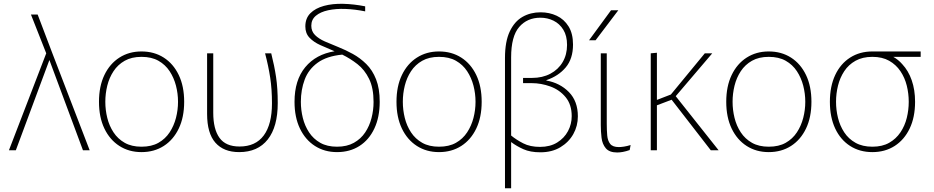

<svg xmlns="http://www.w3.org/2000/svg" viewBox="-20 -806 5009 1030"><path d="M425 0 245 -484 65 0H28L228 -520L146 -728H182L261 -520L461 0Z M739 10Q672 10 620.5 -23Q569 -56 540 -116.5Q511 -177 511 -260Q511 -343 540 -403.5Q569 -464 620.5 -497Q672 -530 739 -530Q807 -530 858.5 -497Q910 -464 939 -403.5Q968 -343 968 -260Q968 -177 939 -116.5Q910 -56 858.5 -23Q807 10 739 10ZM739 -19Q793 -19 830 -40Q867 -61 890 -96Q913 -131 924 -173.5Q935 -216 935 -260Q935 -304 924 -346.5Q913 -389 890 -424Q867 -459 830 -480Q793 -501 739 -501Q686 -501 649 -480Q612 -459 589 -424Q566 -389 555.5 -346.5Q545 -304 545 -260Q545 -216 555.5 -173.5Q566 -131 589 -96Q612 -61 649 -40Q686 -19 739 -19Z M1263 10Q1180 10 1135.5 -40.5Q1091 -91 1091 -195V-520H1124V-201Q1124 -113 1157.5 -66.5Q1191 -20 1265 -20Q1351 -20 1395 -79.5Q1439 -139 1439 -252Q1439 -327 1429.5 -389.5Q1420 -452 1402 -520H1435Q1452 -453 1461 -392.5Q1470 -332 1470 -253Q1470 -126 1416.5 -58Q1363 10 1263 10Z M2017 -260Q2017 -178 1988.5 -117Q1960 -56 1908.5 -23Q1857 10 1788 10Q1721 10 1669.5 -23Q1618 -56 1589 -116.5Q1560 -177 1560 -260Q1560 -376 1617.5 -445.5Q1675 -515 1775 -531Q1734 -548 1698.5 -564Q1663 -580 1640.5 -603.5Q1618 -627 1618 -664Q1618 -708 1645 -735Q1672 -762 1718 -774.5Q1764 -787 1821.5 -785.5Q1879 -784 1939 -772V-745Q1885 -756 1833.5 -758Q1782 -760 1740.5 -751Q1699 -742 1674.5 -721.5Q1650 -701 1650 -668Q1650 -638 1670 -618Q1690 -598 1723 -583.5Q1756 -569 1795 -553.5Q1834 -538 1873 -516.5Q1912 -495 1945 -462.5Q1978 -430 1997.5 -380.5Q2017 -331 2017 -260ZM1594 -260Q1594 -216 1604.5 -173.5Q1615 -131 1638 -96Q1661 -61 1698 -40Q1735 -19 1788 -19Q1841 -19 1878.5 -40Q1916 -61 1939 -95.5Q1962 -130 1973 -172.5Q1984 -215 1984 -259Q1984 -334 1960 -383Q1936 -432 1897.5 -462Q1859 -492 1816 -513Q1733 -505 1684 -469.5Q1635 -434 1614.5 -379Q1594 -324 1594 -260Z M2335 10Q2268 10 2216.5 -23Q2165 -56 2136 -116.5Q2107 -177 2107 -260Q2107 -343 2136 -403.5Q2165 -464 2216.5 -497Q2268 -530 2335 -530Q2403 -530 2454.5 -497Q2506 -464 2535 -403.5Q2564 -343 2564 -260Q2564 -177 2535 -116.5Q2506 -56 2454.5 -23Q2403 10 2335 10ZM2335 -19Q2389 -19 2426 -40Q2463 -61 2486 -96Q2509 -131 2520 -173.5Q2531 -216 2531 -260Q2531 -304 2520 -346.5Q2509 -389 2486 -424Q2463 -459 2426 -480Q2389 -501 2335 -501Q2282 -501 2245 -480Q2208 -459 2185 -424Q2162 -389 2151.5 -346.5Q2141 -304 2141 -260Q2141 -216 2151.5 -173.5Q2162 -131 2185 -96Q2208 -61 2245 -40Q2282 -19 2335 -19Z M2689 204V-495Q2689 -583 2714.5 -637Q2740 -691 2783 -715.5Q2826 -740 2880 -740Q2927 -740 2966.5 -721.5Q3006 -703 3030 -664.5Q3054 -626 3054 -567Q3054 -491 3015 -444.5Q2976 -398 2911 -376V-374Q2984 -361 3032 -312Q3080 -263 3080 -182Q3080 -130 3055.5 -86.5Q3031 -43 2986 -16Q2941 11 2879 11Q2825 11 2788 -5.5Q2751 -22 2722 -44V204ZM2722 -498V-79Q2750 -56 2787 -37Q2824 -18 2877 -18Q2931 -18 2969 -41.5Q3007 -65 3027 -102.5Q3047 -140 3047 -183Q3047 -245 3014.5 -284.5Q2982 -324 2932.5 -342Q2883 -360 2832 -360H2786V-388H2834Q2890 -388 2932.5 -410.5Q2975 -433 2998.5 -473Q3022 -513 3022 -565Q3022 -614 3002 -646.5Q2982 -679 2949.5 -695Q2917 -711 2879 -711Q2808 -711 2765 -661Q2722 -611 2722 -498Z M3358 -1Q3338 6 3321.5 9Q3305 12 3291 12Q3249 12 3230 -10.5Q3211 -33 3207 -67Q3203 -101 3203 -135V-520H3235V-143Q3235 -108 3237.5 -79.5Q3240 -51 3253.5 -34Q3267 -17 3300 -17Q3311 -17 3327.5 -19.5Q3344 -22 3363 -28ZM3140 -590 3258 -751H3297L3175 -590Z M3471 -520 3504 -523V-270L3579 -299L3761 -520H3801L3605 -290L3835 0H3793L3583 -271L3504 -241V0H3471Z M4104 10Q4037 10 3985.5 -23Q3934 -56 3905 -116.5Q3876 -177 3876 -260Q3876 -343 3905 -403.5Q3934 -464 3985.5 -497Q4037 -530 4104 -530Q4172 -530 4223.5 -497Q4275 -464 4304 -403.5Q4333 -343 4333 -260Q4333 -177 4304 -116.5Q4275 -56 4223.5 -23Q4172 10 4104 10ZM4104 -19Q4158 -19 4195 -40Q4232 -61 4255 -96Q4278 -131 4289 -173.5Q4300 -216 4300 -260Q4300 -304 4289 -346.5Q4278 -389 4255 -424Q4232 -459 4195 -480Q4158 -501 4104 -501Q4051 -501 4014 -480Q3977 -459 3954 -424Q3931 -389 3920.5 -346.5Q3910 -304 3910 -260Q3910 -216 3920.5 -173.5Q3931 -131 3954 -96Q3977 -61 4014 -40Q4051 -19 4104 -19Z M4660 10Q4592 10 4540.5 -23Q4489 -56 4460.5 -116.5Q4432 -177 4432 -260Q4432 -343 4460.5 -403.5Q4489 -464 4540.5 -497Q4592 -530 4660 -530H4919V-501H4772Q4799 -486 4820 -462Q4853 -427 4871 -375.5Q4889 -324 4889 -260Q4889 -177 4860 -116.5Q4831 -56 4779.5 -23Q4728 10 4660 10ZM4660 -19Q4713 -19 4750 -40Q4787 -61 4810.5 -96Q4834 -131 4844.5 -173.5Q4855 -216 4855 -260Q4855 -304 4844.5 -346.5Q4834 -389 4810.5 -424Q4787 -459 4750 -480Q4713 -501 4660 -501Q4607 -501 4569.5 -480Q4532 -459 4509 -424Q4486 -389 4475.5 -346.5Q4465 -304 4465 -260Q4465 -216 4475.5 -173.5Q4486 -131 4509 -96Q4532 -61 4569.5 -40Q4607 -19 4660 -19Z"/></svg>

Font: Murecho ExtraLight
Style: Regular
Weight: 200
Designer: Neil Summerour
Foundry: Positype
Version: Version 1.010; ttfautohint (v1.8.3)